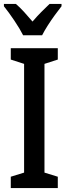

<svg xmlns="http://www.w3.org/2000/svg" viewBox="-22 -960 348 980"><path d="M273 0H33V-58L101 -79V-634L33 -656V-714H273V-656L205 -634V-79L273 -58ZM292 -940V-928Q277 -909 258 -883Q239 -857 221.5 -829.5Q204 -802 193 -780H96Q80 -812 51.5 -854.5Q23 -897 -2 -928V-940H59Q79 -923 100.5 -899.5Q122 -876 144 -850Q168 -878 188 -898Q208 -918 231 -940Z"/></svg>

Font: Avrile Sans Condensed Medium
Style: Regular
Weight: 500
Width: 3
Designer: Monotype Design Team
Foundry: Monotype Imaging Inc.
Version: Version 2.001;September 10, 2019;FontCreator 11.5.0.2425 64-